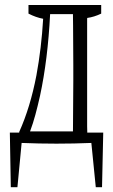

<svg xmlns="http://www.w3.org/2000/svg" viewBox="-20 -548 459 780"><path d="M391.1 -527.8Q391.1 -505.4 391.1 -492.7Q362.8 -479 334.5 -475.1Q334.5 -475.1 334 -471.7Q334 -461.4 334 -460.9Q334 -409.2 334 -367.7Q334 -242.7 334 -127.4Q334 -76.2 334 -34.7Q334 -19.5 334.5 -14.2Q334.5 -14.2 334.5 -9.3Q334.5 -9.3 399.4 -9.3Q397 106.4 394.5 212.4Q394.5 212.4 369.1 212.4Q360.4 127.4 351.1 32.7Q280.3 35.6 209.5 35.6Q138.7 35.6 67.9 32.7Q59.1 127.4 50.8 212.4Q50.8 212.4 23.9 212.4Q22 106.4 20 -9.3Q20 -9.3 57.1 -9.3Q57.6 -5.9 58.1 -12.2Q103 -111.8 127.9 -241.7Q148.4 -352.5 155.3 -471.7Q126 -477.1 95.7 -492.7Q95.7 -505.4 95.7 -527.8Q95.7 -527.8 391.1 -527.8ZM183.6 -490.7Q174.3 -306.2 142.6 -158.7Q132.8 -115.2 123.5 -81.1Q114.3 -46.9 102.1 -14.2Q102.1 -14.2 276.4 -14.2Q277.8 -207 277.8 -219.2Q277.8 -219.2 277.8 -285.6Q277.8 -326.2 276.9 -442.4Q276.9 -465.8 276.4 -485.8Q276.4 -485.8 276.4 -490.7Z"/></svg>

Font: Scarab Serif
Style: Light
Weight: 300
Designer: John Roberts
Foundry: Scarab
Version: 1.0